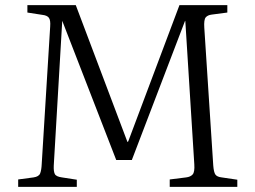

<svg xmlns="http://www.w3.org/2000/svg" viewBox="-20 -730 996 750"><path d="M51 0V-29L111 -37Q132 -40 137 -53Q142 -66 143 -90L176 -626Q178 -651 171 -660.5Q164 -670 145 -672L87 -681V-710H276L478 -175L481 -178L681 -710H868V-681L807 -673Q791 -671 783.5 -662Q776 -653 778 -622L813 -84Q815 -57 821.5 -48Q828 -39 846 -37L907 -28V0H643V-29L707 -37Q724 -39 732.5 -48.5Q741 -58 739 -88L704 -646L703 -649L495 -105H434L223 -649V-646L190 -83Q189 -61 194 -50.5Q199 -40 222 -37L280 -28V0Z"/></svg>

Font: Literata 36pt Light
Style: Regular
Weight: 300
Designer: Latin by Veronika Burian and Jose Scaglione. Greek by Irene Vlachou. Cyrillic by Vera Evstafieva.
Foundry: TypeTogether
Version: Version 3.002